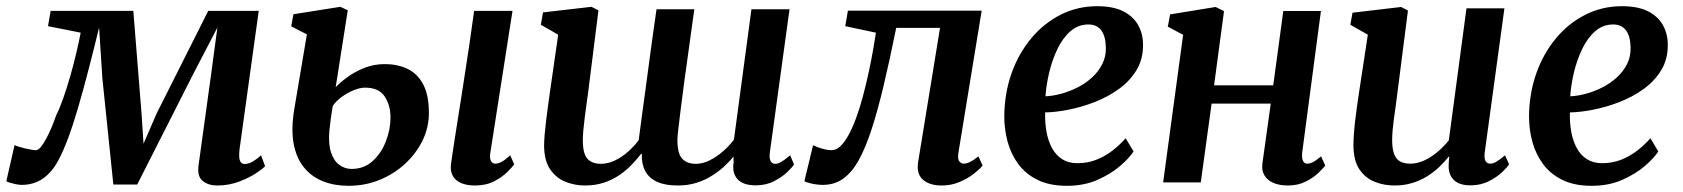

<svg xmlns="http://www.w3.org/2000/svg" viewBox="-48 -589 5434 620"><path d="M653 10Q625 10 606.8 -4.5Q588.5 -19 593 -54L633.5 -347.5L654 -500L575.5 -349L395 7H318L282.5 -337L272 -500Q254 -426 237 -360.8Q220 -295.5 204 -240.8Q188 -186 172 -143Q156 -100 140 -70.5Q120 -33 90.8 -12.5Q61.5 8 21.5 8Q14 8 3.2 5.8Q-7.5 3.5 -16.8 0.8Q-26 -2 -27.5 -4L-1 -120.5Q2.5 -118 16.8 -114Q31 -110 46 -107Q61 -104 67.5 -104Q75.5 -104 84 -114.5Q92.5 -125 101.5 -141.8Q110.5 -158.5 118.8 -178.2Q127 -198 133.5 -217Q145 -239.5 156.5 -272.5Q168 -305.5 178.8 -343Q189.5 -380.5 198.2 -417.2Q207 -454 212.5 -483.5L107 -504.5L115.5 -554H382.5L409 -223L415.5 -125L458 -223L624.5 -554H787.5L725.5 -107Q724 -93.5 724.5 -82.8Q725 -72 729.2 -65.8Q733.5 -59.5 742 -59.5Q755 -59.5 769.2 -68Q783.5 -76.5 795 -87.5L808 -52.5Q803.5 -46.5 781.2 -31.2Q759 -16 725.5 -3Q692 10 653 10Z M1486 10Q1459.5 10 1441.2 2.2Q1423 -5.5 1414.5 -20.5Q1406 -35.5 1408 -56.5Q1410 -72 1413.2 -93.5Q1416.5 -115 1420.8 -143Q1425 -171 1430.5 -204.8Q1436 -238.5 1442 -277.5Q1448 -316.5 1454.8 -360.5Q1461.5 -404.5 1468.8 -453Q1476 -501.5 1483 -554H1607L1535.5 -96.5Q1532.5 -78.5 1537.2 -69.5Q1542 -60.5 1551.5 -60.5Q1561 -60.5 1572 -66.5Q1583 -72.5 1599.5 -87.5L1612.5 -58.5Q1607.5 -51 1591.2 -34.5Q1575 -18 1548.5 -4Q1522 10 1486 10ZM1077.5 11Q1032 11 995.2 -3.5Q958.5 -18 933.8 -48Q909 -78 900.2 -125.2Q891.5 -172.5 902.5 -238L943 -478L892.5 -504L899.5 -543L1051 -567L1075 -556L1036 -307.5Q1049.5 -322 1073.2 -339.5Q1097 -357 1128 -369.5Q1159 -382 1194.5 -382Q1235 -382 1267.2 -367Q1299.5 -352 1318.2 -317.2Q1337 -282.5 1337 -224Q1337 -178 1316.8 -136Q1296.5 -94 1260.8 -60.8Q1225 -27.5 1178 -8.2Q1131 11 1077.5 11ZM1087.5 -43.5Q1127.5 -43.5 1155.5 -69Q1183.5 -94.5 1198.2 -133Q1213 -171.5 1213 -209.5Q1213 -249 1194.2 -277.5Q1175.5 -306 1130.5 -306Q1115 -306 1095 -298Q1075 -290 1056.5 -276.8Q1038 -263.5 1026.5 -247Q1023 -226.5 1020.2 -206Q1017.5 -185.5 1015.5 -166Q1012 -124 1021 -96.8Q1030 -69.5 1047.8 -56.5Q1065.5 -43.5 1087.5 -43.5Z M1851 -289Q1848.5 -270.5 1845.5 -249.5Q1842.5 -228.5 1840 -208Q1837.5 -187.5 1835.8 -169.2Q1834 -151 1834 -137Q1834 -92.5 1849 -76.2Q1864 -60 1892.5 -60Q1915 -60 1938 -71Q1961 -82 1980.8 -99.8Q2000.5 -117.5 2014.5 -136.5Q2019.5 -176.5 2025.2 -218.2Q2031 -260 2036.5 -300.5Q2042.5 -344 2048.2 -388Q2054 -432 2060 -474.8Q2066 -517.5 2072 -559H2194Q2185 -492 2176.5 -432.2Q2168 -372.5 2161.2 -322.2Q2154.5 -272 2149.8 -233.8Q2145 -195.5 2142.2 -170.8Q2139.5 -146 2139.5 -137Q2139.5 -92.5 2155.2 -76.2Q2171 -60 2198.5 -60Q2221.5 -60 2244.2 -71.5Q2267 -83 2287.2 -100.8Q2307.5 -118.5 2322 -138L2378.5 -559H2501.5L2438 -97Q2435.5 -77.5 2440.5 -68.8Q2445.5 -60 2455 -60Q2464 -60 2474.5 -66Q2485 -72 2503.5 -87.5L2516 -58.5Q2512 -50.5 2495.2 -34.2Q2478.5 -18 2452.2 -4.2Q2426 9.5 2392.5 9.5Q2351 9.5 2333.2 -10.8Q2315.5 -31 2321 -64.5L2320.5 -83.5Q2307 -66.5 2288.8 -50Q2270.5 -33.5 2248 -19.8Q2225.5 -6 2198.8 2Q2172 10 2140.5 10Q2099.5 10 2073.5 -2Q2047.5 -14 2035.5 -36.8Q2023.5 -59.5 2024.5 -91.5L2023 -93Q2009 -75 1991.5 -56.8Q1974 -38.5 1951.5 -23.2Q1929 -8 1901.5 1Q1874 10 1841 10Q1808.5 10 1778.5 -1.8Q1748.5 -13.5 1729 -41.5Q1709.5 -69.5 1709 -118Q1709 -135 1711 -157.2Q1713 -179.5 1716 -203.8Q1719 -228 1722.2 -251.2Q1725.5 -274.5 1728 -293L1754.5 -477L1698.5 -509L1705.5 -549L1862 -567L1884.5 -555.5Z M3047 -96.5Q3043.5 -75 3050 -67.8Q3056.5 -60.5 3063.5 -60.5Q3072.5 -60.5 3083.8 -65.8Q3095 -71 3111.5 -84L3125 -54.5Q3117 -44 3097.5 -28.5Q3078 -13 3051 -1.5Q3024 10 2993 10Q2953.5 10 2932 -9Q2910.5 -28 2917 -67L2987.5 -499H2846Q2825 -395 2805.5 -313Q2786 -231 2766.2 -170.5Q2746.5 -110 2724 -70Q2703 -32.5 2675 -12.2Q2647 8 2609 8Q2591.5 8 2572.8 3.8Q2554 -0.5 2549.5 -4L2577.5 -120Q2581.5 -118 2591.2 -114.2Q2601 -110.5 2613.5 -107.2Q2626 -104 2637 -104Q2653 -104 2667 -118Q2681 -132 2693.5 -155.5Q2706 -179 2717 -209.2Q2728 -239.5 2737 -272.5Q2748.5 -315 2757.5 -357Q2766.5 -399 2772.2 -432.5Q2778 -466 2780.5 -483.5L2681.5 -504.5L2690 -554.5H3122Z M3612.5 -100Q3599 -79 3569.2 -53.2Q3539.5 -27.5 3496 -8.2Q3452.5 11 3397 11Q3341.5 11 3302.8 -8Q3264 -27 3240.2 -59.2Q3216.5 -91.5 3205.8 -131.2Q3195 -171 3195 -212.5Q3195.5 -287 3218.2 -351.5Q3241 -416 3281.8 -465Q3322.5 -514 3377 -541.5Q3431.5 -569 3495 -569Q3546 -569 3578.2 -553Q3610.5 -537 3626.5 -509.2Q3642.5 -481.5 3643 -447Q3644 -399.5 3622.5 -363.5Q3601 -327.5 3565.2 -301.8Q3529.5 -276 3487 -259.5Q3444.5 -243 3402.5 -234.8Q3360.5 -226.5 3327 -226Q3326 -192 3331.5 -162.5Q3337 -133 3349.5 -110.2Q3362 -87.5 3382.2 -74.8Q3402.5 -62 3431 -62Q3464 -62 3492.5 -73.2Q3521 -84.5 3544.5 -102.8Q3568 -121 3587 -142.5ZM3467 -510Q3433.5 -510 3408.5 -488Q3383.5 -466 3366.5 -430.5Q3349.5 -395 3340 -354.8Q3330.5 -314.5 3328 -278Q3351.5 -279 3378.5 -286.2Q3405.5 -293.5 3431.2 -306.5Q3457 -319.5 3478 -338.5Q3499 -357.5 3511.5 -382.2Q3524 -407 3523 -436.5Q3522 -473.5 3507.5 -491.8Q3493 -510 3467 -510Z M4157 -96.5Q4155 -77.5 4159.8 -69Q4164.5 -60.5 4172.5 -60.5Q4181.5 -60.5 4191.2 -65.2Q4201 -70 4218 -84L4231.5 -54.5Q4226.5 -47.5 4210.5 -31.8Q4194.5 -16 4169 -3Q4143.5 10 4110.5 10Q4084 10 4064.5 1.8Q4045 -6.5 4035.2 -22.5Q4025.5 -38.5 4028.5 -61L4055.5 -254.5H3864.5L3829.5 0H3708L3772.5 -476.5L3723 -503L3730.5 -542.5L3877.5 -566.5L3904.5 -553L3872.5 -313.5H4063.5L4096 -553.5H4217.5Z M4454.5 10Q4421.5 10 4391.5 -1.8Q4361.5 -13.5 4342.2 -41.5Q4323 -69.5 4322.5 -118Q4322.5 -135.5 4324 -156.5Q4325.5 -177.5 4328.2 -200.5Q4331 -223.5 4334.2 -247.2Q4337.5 -271 4341 -293.5L4369 -477L4312.5 -509L4319.5 -548L4476.5 -566.5L4498.5 -555L4464.5 -289.5Q4462 -268 4459 -246.8Q4456 -225.5 4453.2 -205.8Q4450.5 -186 4449 -168.5Q4447.5 -151 4447.5 -137Q4447.5 -107.5 4454.2 -90.8Q4461 -74 4474 -67.2Q4487 -60.5 4506 -60.5Q4529.5 -60.5 4552.5 -71.5Q4575.5 -82.5 4595.5 -99.8Q4615.5 -117 4630.5 -136L4687.5 -562H4810L4746.5 -97Q4744 -78 4749 -69.2Q4754 -60.5 4763.5 -60.5Q4773 -60.5 4783.2 -66.2Q4793.5 -72 4812 -87.5L4825 -58.5Q4820.5 -50.5 4803.8 -34.2Q4787 -18 4760.5 -4.2Q4734 9.5 4700.5 9.5Q4666 9.5 4648.5 -6.2Q4631 -22 4630 -48.5Q4630 -51 4630 -54.8Q4630 -58.5 4630.2 -63.2Q4630.5 -68 4631 -73Q4631.5 -78 4632 -82.5L4630.5 -83.5Q4617 -66.5 4599.5 -49.8Q4582 -33 4560.2 -19.5Q4538.5 -6 4512.2 2Q4486 10 4454.5 10Z M5307 -100Q5293.5 -79 5263.8 -53.2Q5234 -27.5 5190.5 -8.2Q5147 11 5091.5 11Q5036 11 4997.2 -8Q4958.5 -27 4934.8 -59.2Q4911 -91.5 4900.2 -131.2Q4889.5 -171 4889.5 -212.5Q4890 -287 4912.8 -351.5Q4935.5 -416 4976.2 -465Q5017 -514 5071.5 -541.5Q5126 -569 5189.5 -569Q5240.5 -569 5272.8 -553Q5305 -537 5321 -509.2Q5337 -481.5 5337.5 -447Q5338.5 -399.5 5317 -363.5Q5295.5 -327.5 5259.8 -301.8Q5224 -276 5181.5 -259.5Q5139 -243 5097 -234.8Q5055 -226.5 5021.5 -226Q5020.5 -192 5026 -162.5Q5031.5 -133 5044 -110.2Q5056.5 -87.5 5076.8 -74.8Q5097 -62 5125.5 -62Q5158.5 -62 5187 -73.2Q5215.5 -84.5 5239 -102.8Q5262.5 -121 5281.5 -142.5ZM5161.5 -510Q5128 -510 5103 -488Q5078 -466 5061 -430.5Q5044 -395 5034.5 -354.8Q5025 -314.5 5022.5 -278Q5046 -279 5073 -286.2Q5100 -293.5 5125.8 -306.5Q5151.5 -319.5 5172.5 -338.5Q5193.5 -357.5 5206 -382.2Q5218.5 -407 5217.5 -436.5Q5216.5 -473.5 5202 -491.8Q5187.5 -510 5161.5 -510Z"/></svg>

Font: Merriweather 20pt SemiBold
Style: Italic
Weight: 600
Italic angle: -7.8°
Version: Version 2.101